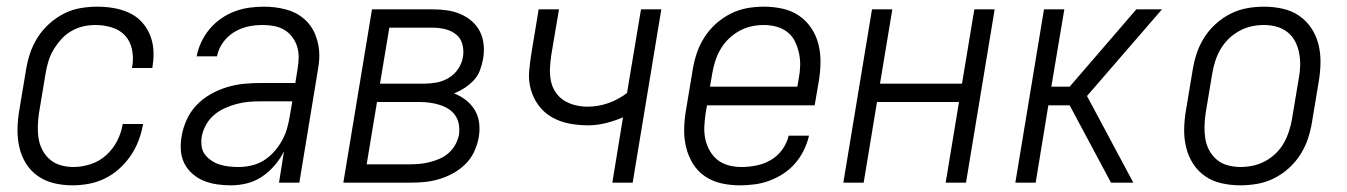

<svg xmlns="http://www.w3.org/2000/svg" viewBox="-20 -548 4040 576"><path d="M197 8Q168 8 141.5 1.5Q115 -5 93.5 -20Q72 -35 58 -57.5Q44 -80 38 -106.5Q32 -133 32.5 -161Q33 -189 38 -218L58 -338Q62 -363 70 -387.5Q78 -412 92.5 -435Q107 -458 127.5 -476.5Q148 -495 171.5 -507Q195 -519 220.5 -523.5Q246 -528 271 -528Q296 -528 320 -524Q344 -520 365.5 -510.5Q387 -501 403 -484.5Q419 -468 428.5 -446.5Q438 -425 440 -401Q442 -377 438 -352L437 -344H376L377 -350Q381 -375 376 -399.5Q371 -424 355.5 -441Q340 -458 316 -465.5Q292 -473 267 -473Q248 -473 230 -469Q212 -465 194.5 -455Q177 -445 164 -430.5Q151 -416 141 -399.5Q131 -383 125.5 -365Q120 -347 117 -329L97 -209Q94 -189 93.5 -169.5Q93 -150 96 -131.5Q99 -113 108 -96.5Q117 -80 131 -68.5Q145 -57 163 -52Q181 -47 201 -47Q226 -47 252 -55.5Q278 -64 298.5 -82.5Q319 -101 331.5 -125.5Q344 -150 348 -175V-176H409V-175Q405 -151 396 -127Q387 -103 372 -81Q357 -59 337.5 -41.5Q318 -24 294.5 -12.5Q271 -1 246 3.5Q221 8 197 8Z M673 8Q652 8 631 5Q610 2 591.5 -5.5Q573 -13 557.5 -26.5Q542 -40 533 -58Q524 -76 522.5 -97Q521 -118 525 -140Q529 -164 540 -188.5Q551 -213 569.5 -232.5Q588 -252 612 -265.5Q636 -279 661 -286.5Q686 -294 711 -296.5Q736 -299 761 -299H866L873 -343Q876 -360 876 -377Q876 -394 871 -409.5Q866 -425 856 -438Q846 -451 832 -459Q818 -467 801.5 -470Q785 -473 768 -473Q746 -473 724.5 -468.5Q703 -464 683 -452Q663 -440 649 -420.5Q635 -401 631 -379H570Q574 -401 584 -422Q594 -443 609 -461Q624 -479 643.5 -492.5Q663 -506 684.5 -514Q706 -522 728.5 -525Q751 -528 772 -528Q805 -528 836.5 -520Q868 -512 891.5 -492Q915 -472 926.5 -442.5Q938 -413 938 -381Q938 -369 936.5 -357.5Q935 -346 933 -334L878 0H817L832 -94Q821 -72 804 -52Q787 -32 766 -18Q745 -4 721 2Q697 8 673 8ZM696 -47Q715 -47 734.5 -51.5Q754 -56 771 -66.5Q788 -77 801.5 -92Q815 -107 825 -124.5Q835 -142 840.5 -160.5Q846 -179 849 -198L857 -244H762Q744 -244 726 -242.5Q708 -241 689.5 -236Q671 -231 653.5 -223Q636 -215 621.5 -202.5Q607 -190 597.5 -172.5Q588 -155 585 -137Q583 -123 585 -108.5Q587 -94 595.5 -83.5Q604 -73 615.5 -65.5Q627 -58 640 -54Q653 -50 667.5 -48.5Q682 -47 696 -47Z M1010 0 1096 -520H1278Q1300 -520 1321 -517Q1342 -514 1361 -506Q1380 -498 1395.5 -484.5Q1411 -471 1420 -453Q1429 -435 1431 -413.5Q1433 -392 1429 -370Q1426 -354 1420 -337.5Q1414 -321 1401.5 -307.5Q1389 -294 1373.5 -284Q1358 -274 1342 -268Q1362 -260 1378 -247.5Q1394 -235 1404.5 -217.5Q1415 -200 1417.5 -178.5Q1420 -157 1416 -135Q1412 -113 1402 -92Q1392 -71 1375.5 -55Q1359 -39 1339 -28Q1319 -17 1297 -10.5Q1275 -4 1253.5 -2Q1232 0 1210 0ZM1120 -297H1252Q1271 -297 1290 -300.5Q1309 -304 1326.5 -314.5Q1344 -325 1355 -342Q1366 -359 1369 -378Q1372 -397 1367 -415.5Q1362 -434 1348 -445Q1334 -456 1315.5 -460.5Q1297 -465 1278 -465H1148ZM1080 -55H1210Q1225 -55 1240 -56.5Q1255 -58 1270.5 -62Q1286 -66 1300.5 -72.5Q1315 -79 1327 -90Q1339 -101 1346.5 -115Q1354 -129 1357 -144Q1359 -160 1356.5 -175Q1354 -190 1345.5 -202Q1337 -214 1325 -221.5Q1313 -229 1298.5 -233.5Q1284 -238 1269 -240Q1254 -242 1239 -242H1111Z M1817 0 1849 -196Q1823 -185 1796.5 -178.5Q1770 -172 1744 -172Q1715 -172 1687 -177.5Q1659 -183 1635.5 -196.5Q1612 -210 1596 -231.5Q1580 -253 1572.5 -279.5Q1565 -306 1567.5 -335Q1570 -364 1575 -393L1596 -520H1657L1634 -384Q1631 -364 1630 -344.5Q1629 -325 1632.5 -306.5Q1636 -288 1646 -272.5Q1656 -257 1671.5 -247Q1687 -237 1705.5 -232.5Q1724 -228 1743 -228Q1774 -228 1804.5 -238.5Q1835 -249 1861 -269L1903 -520H1964L1878 0Z M2200 8Q2171 8 2144 2Q2117 -4 2095 -19Q2073 -34 2059 -56.5Q2045 -79 2038.5 -105.5Q2032 -132 2032.5 -160.5Q2033 -189 2038 -218L2058 -338Q2062 -363 2070 -387.5Q2078 -412 2092.5 -435Q2107 -458 2127.5 -476.5Q2148 -495 2172 -507Q2196 -519 2221 -523.5Q2246 -528 2271 -528Q2300 -528 2327.5 -522Q2355 -516 2377 -501Q2399 -486 2414 -463.5Q2429 -441 2435.5 -414.5Q2442 -388 2441.5 -359.5Q2441 -331 2436 -302L2424 -232H2101L2097 -209Q2094 -189 2093 -169Q2092 -149 2096 -130.5Q2100 -112 2109.5 -95.5Q2119 -79 2133 -68Q2147 -57 2165.5 -52Q2184 -47 2204 -47Q2226 -47 2249 -51.5Q2272 -56 2292.5 -68Q2313 -80 2327 -99.5Q2341 -119 2346 -141H2407Q2402 -119 2391.5 -97.5Q2381 -76 2365.5 -58Q2350 -40 2330 -27Q2310 -14 2288.5 -6Q2267 2 2244.5 5Q2222 8 2200 8ZM2372 -288 2376 -311Q2380 -331 2380.5 -350.5Q2381 -370 2377 -388.5Q2373 -407 2365 -423.5Q2357 -440 2342.5 -451.5Q2328 -463 2309.5 -468Q2291 -473 2271 -473Q2253 -473 2234.5 -469Q2216 -465 2198.5 -455.5Q2181 -446 2166.5 -432Q2152 -418 2142 -401Q2132 -384 2126 -365.5Q2120 -347 2117 -329L2110 -288Z M2510 0 2596 -520H2657L2620 -297H2866L2903 -520H2964L2878 0H2817L2857 -242H2611L2571 0Z M3380 0H3313L3189 -232H3125L3087 0H3026L3112 -520H3173L3134 -288H3189L3389 -520H3466L3241 -260Z M3701 8Q3673 8 3645.5 2Q3618 -4 3596 -19Q3574 -34 3559.5 -56.5Q3545 -79 3538.5 -105.5Q3532 -132 3532.5 -160.5Q3533 -189 3538 -218L3558 -338Q3562 -363 3570 -387.5Q3578 -412 3592.5 -435Q3607 -458 3627.5 -476.5Q3648 -495 3672 -507Q3696 -519 3721.5 -523.5Q3747 -528 3772 -528Q3800 -528 3827.5 -522Q3855 -516 3877 -501Q3899 -486 3914 -463.5Q3929 -441 3935.5 -414.5Q3942 -388 3941.5 -359.5Q3941 -331 3936 -302L3916 -182Q3912 -157 3904 -132.5Q3896 -108 3881.5 -85Q3867 -62 3846.5 -43.5Q3826 -25 3802 -13Q3778 -1 3752 3.5Q3726 8 3701 8ZM3701 -47Q3720 -47 3739 -51Q3758 -55 3775.5 -64.5Q3793 -74 3807.5 -88Q3822 -102 3831.5 -119Q3841 -136 3847 -154.5Q3853 -173 3856 -191L3876 -311Q3880 -331 3880.5 -350.5Q3881 -370 3877.5 -388.5Q3874 -407 3865.5 -423.5Q3857 -440 3842.5 -451.5Q3828 -463 3809.5 -468Q3791 -473 3772 -473Q3753 -473 3734.5 -469Q3716 -465 3698.5 -455.5Q3681 -446 3666.5 -432Q3652 -418 3642 -401Q3632 -384 3626 -365.5Q3620 -347 3617 -329L3597 -209Q3594 -189 3593.5 -169.5Q3593 -150 3596 -131.5Q3599 -113 3608 -96.5Q3617 -80 3631 -68.5Q3645 -57 3663.5 -52Q3682 -47 3701 -47Z"/></svg>

Font: Iosevka Term Curly Lt Obl
Style: Regular
Weight: 300
Italic angle: -9°
Designer: Belleve Invis
Foundry: Belleve Invis
Version: Version 32.3.0